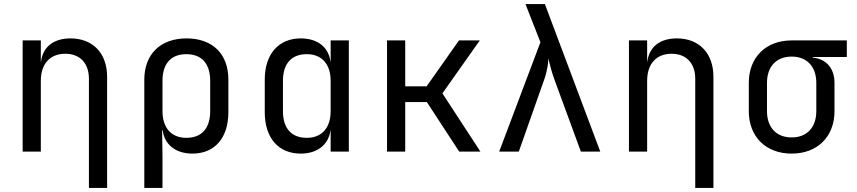

<svg xmlns="http://www.w3.org/2000/svg" viewBox="-20 -750 4240 950"><path d="M329 -560C245 -560 192 -518 183 -445H182V-550H92V0H182V-350C182 -435 228 -484 303 -484C375 -484 420 -438 420 -360V180H510V-370C510 -487 439 -560 329 -560Z M903 -560C774 -560 694 -482 694 -356V180H784V20L782 -105H785C794 -34 850 10 932 10C1043 10 1110 -68 1110 -195V-356C1110 -483 1032 -560 903 -560ZM1020 -200C1020 -115 978 -68 902 -68C828 -68 784 -117 784 -200V-350C784 -435 826 -482 902 -482C978 -482 1020 -435 1020 -350Z M1616 -445H1615C1606 -517 1551 -560 1468 -560C1358 -560 1290 -482 1290 -356V-195C1290 -68 1357 10 1468 10C1550 10 1606 -34 1615 -105H1616V0H1706V-550H1616ZM1616 -200C1616 -117 1572 -68 1498 -68C1422 -68 1380 -115 1380 -200V-350C1380 -435 1422 -482 1498 -482C1572 -482 1616 -433 1616 -350Z M1985 0V-245H2092L2252 0H2357L2169 -288L2354 -550H2251L2091 -323H1985V-550H1895V0Z M2547 0 2673 -357C2689 -403 2693 -441 2693 -461C2699 -441 2706 -403 2723 -357L2854 0H2950L2676 -730H2580L2654 -541L2450 0Z M3329 -560C3245 -560 3192 -518 3183 -445H3182V-550H3092V0H3182V-350C3182 -435 3228 -484 3303 -484C3375 -484 3420 -438 3420 -360V180H3510V-370C3510 -487 3439 -560 3329 -560Z M4170 -550H3897C3769 -550 3685 -466 3685 -340V-200C3685 -74 3769 10 3897 10C4025 10 4109 -74 4109 -200V-340C4109 -412 4068 -459 4001 -465V-468H4170ZM4019 -200C4019 -120 3973 -70 3897 -70C3821 -70 3775 -120 3775 -200V-340C3775 -420 3821 -470 3897 -470C3973 -470 4019 -420 4019 -340Z"/></svg>

Font: Tekne LDO
Style: Regular
Weight: 400
Monospace: yes
Designer: Alessio Laiso, Mario Rullo, Paolo Rosset
Foundry: Alessio Laiso
Version: Version 1.000;hotconv 1.0.109;makeotfexe 2.5.65596